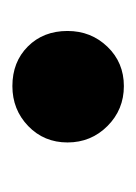

<svg xmlns="http://www.w3.org/2000/svg" viewBox="25 -229 220 310"><g transform="rotate(90 135.0 -74.0)"><path d="M30 -73Q30 -111 55.5 -137.5Q81 -164 119 -164Q157 -164 183.5 -137.5Q210 -111 210 -73Q210 -35 183.5 -9.5Q157 16 119 16Q80 16 55 -9Q30 -34 30 -73Z"/></g></svg>

Font: Akshar
Style: Bold
Weight: 700
Designer: Tall Chai
Foundry: Tall Chai
Version: Version 1.000